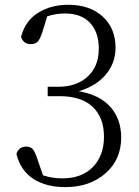

<svg xmlns="http://www.w3.org/2000/svg" viewBox="-20 -762 575 796"><path d="M175.8 -694.3 155.3 -627.9Q146.5 -600.6 136.7 -589.8Q127 -579.1 107.4 -579.1Q76.2 -579.1 67.4 -609.4Q84 -674.8 137.2 -708.5Q190.4 -742.2 262.7 -742.2Q352.5 -742.2 405.8 -693.4Q459 -644.5 459 -564.5Q459 -501 418.9 -453.1Q378.9 -405.3 306.6 -383.8Q392.6 -369.1 437.5 -318.8Q482.4 -268.6 482.4 -191.4Q482.4 -100.6 417.5 -43.5Q352.5 13.7 250 13.7Q170.9 13.7 118.2 -20.5Q65.4 -54.7 47.9 -124Q58.6 -154.3 88.9 -154.3Q107.4 -154.3 116.7 -142.6Q126 -130.9 135.7 -100.6L158.2 -35.2Q196.3 -22.5 238.3 -22.5Q319.3 -22.5 365.2 -69.8Q411.1 -117.2 411.1 -195.3Q411.1 -274.4 364.3 -318.8Q317.4 -363.3 227.5 -363.3H177.7V-402.3H221.7Q297.9 -402.3 343.8 -444.8Q389.6 -487.3 389.6 -560.5Q389.6 -628.9 353 -667.5Q316.4 -706.1 250 -706.1Q210.9 -706.1 175.8 -694.3Z"/></svg>

Font: Bpmf Zihi Serif Light
Style: Light
Weight: 300
Foundry: But Ko
Version: Version 1.320